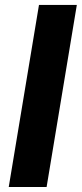

<svg xmlns="http://www.w3.org/2000/svg" viewBox="-20 -747 327 767"><path d="M286.9 -727.3 166.2 0H14.9L135.7 -727.3Z"/></svg>

Font: Inter P
Style: Bold Italic
Weight: 700
Italic angle: 9.39999°
Designer: Rasmus Andersson
Foundry: rsms
Version: Version 3.018;git-588b23468